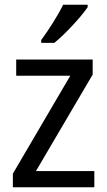

<svg xmlns="http://www.w3.org/2000/svg" viewBox="-20 -786 449 806"><path d="M348 -756V-766H245C223 -721 185 -661 153 -618V-606H208C253 -642 323 -718 348 -756ZM376 0V-68H131L369 -473V-536H48V-468H275L34 -57V0Z"/></svg>

Font: Noto Sans Georgian SemiCondensed
Style: Regular
Weight: 400
Width: 4
Designer: Monotype Design Team, Akaki Razmadze
Foundry: Google LLC
Version: Version 2.005